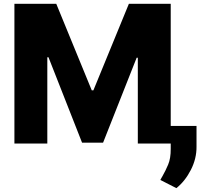

<svg xmlns="http://www.w3.org/2000/svg" viewBox="-20 -747 1054 999"><path d="M55 -727.3H272.7L457.4 -277H465.9L650.6 -727.3H868.3V0H697.1V-446.7H691.1L516.3 -4.6H407L232.2 -449.2H226.2V0H55ZM1002.5 -91.6V16Q1003.2 78.1 973 137.1Q942.8 196 897.7 231.9L814.3 189.3Q817.1 183.9 820 178.8Q822.8 173.7 826 168.3Q841.3 141.7 854.9 109.4Q868.6 77.1 868.3 27.7V-91.6Z"/></svg>

Font: Inter UI Extra Bold
Style: Regular
Weight: 800
Designer: Rasmus Andersson
Foundry: rsms
Version: 3.2;8d6f07862